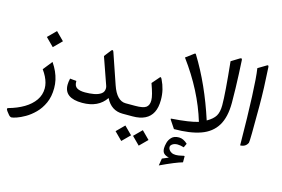

<svg xmlns="http://www.w3.org/2000/svg" viewBox="-121 -955 2284 1556"><g transform="rotate(15 1021.0 -177.5)"><path d="M228.5 -509.3 161.1 -441.9 228.5 -374.5 295.9 -441.9ZM257.8 -258.3 196.3 -180.7Q215.3 -154.3 227.8 -129.2Q240.2 -104 246.3 -80.6Q252.4 -57.1 252.4 -34.7Q252.4 20.5 221.2 65.4Q189.9 110.4 135 143.1Q80.1 175.8 7.8 195.8Q0.5 197.8 -0.2 202.4Q-1 207 2.2 212.9Q5.4 218.8 9.3 224.1L28.3 248Q33.7 254.4 40 258.3Q46.4 262.2 52.2 262.2Q63 262.2 93.8 252Q124.5 241.7 163.6 219.2Q202.6 196.8 239.7 159.9Q276.9 123 301.3 69.3Q325.7 15.6 325.7 -56.6Q325.7 -90.8 318.4 -124Q311 -157.2 296.1 -190.7Q281.2 -224.1 257.8 -258.3Z M772.5 -93.3Q818.8 0 915 0H922.9Q934.6 0 934.6 -37.6V-49.8Q934.6 -87.9 922.9 -87.9H917Q879.9 -87.9 850.6 -117.9Q821.3 -147.9 800.8 -208L713.4 -463.4Q709.5 -475.6 704.1 -476.8Q698.7 -478 691.9 -469.2L647.9 -412.6L727.1 -186.5Q729.5 -178.7 730.5 -174.8Q731.4 -170.9 731.4 -163.1Q731.4 -133.3 708.5 -116.9Q685.5 -100.6 649.9 -94.2Q614.3 -87.9 575.7 -87.9Q531.2 -87.9 507.8 -102.1Q484.4 -116.2 484.4 -152.3V-159.2L430.2 -164.6Q423.3 -134.3 423.3 -111.3Q423.3 0 575.2 0Q710 0 772.5 -93.3Z M1107.9 86.4 1043 151.4 1107.9 216.3 1172.9 151.4ZM961.4 86.4 896.5 151.4 961.4 216.3 1026.4 151.4ZM1186 -187.5Q1186 -232.4 1176.5 -272.2Q1167 -312 1147.9 -351.1Q1143.1 -361.3 1138.9 -364.5Q1134.8 -367.7 1130.9 -363.3L1076.7 -300.8Q1094.2 -252 1103 -219Q1111.8 -186 1111.8 -164.1Q1111.8 -123.5 1088.1 -105.7Q1064.5 -87.9 997.1 -87.9H917.5Q890.6 -87.9 890.6 -49.8V-37.6Q890.6 0 917.5 0H998.5Q1060.5 0 1102.3 -20.8Q1144 -41.5 1165 -83Q1186 -124.5 1186 -187.5Z M1306.6 329.1Q1369.6 299.3 1415.5 280.5Q1461.4 261.7 1489.7 253.9V204.6Q1489.7 199.7 1480 201.4Q1470.2 203.1 1465.8 204.6Q1452.1 208 1439.9 209.7Q1427.7 211.4 1417.5 211.4Q1395.5 211.4 1381.1 203.6Q1366.7 195.8 1359.4 184.6Q1352.1 173.3 1352.1 162.6Q1352.1 147.5 1368.9 136.5Q1385.7 125.5 1410.2 125.5Q1421.9 125.5 1435.3 127.9Q1448.7 130.4 1463.9 134.8L1479.5 101.1Q1461.9 84.5 1443.8 75.9Q1425.8 67.4 1407.7 67.4Q1367.2 67.4 1346.4 88.4Q1325.7 109.4 1318.6 136.7Q1311.5 164.1 1311.5 183.1Q1311.5 212.4 1326.4 226.6Q1341.3 240.7 1369.1 246.1Q1356 252 1342.8 257.8Q1329.6 263.7 1316.4 269ZM1529.3 -96.2Q1495.1 -85.4 1439.7 -77.1Q1384.3 -68.8 1307.1 -63.5Q1302.7 -63.5 1302.5 -60.5Q1302.2 -57.6 1305.7 -52.2L1349.1 12.7Q1482.9 12.7 1571.3 -18.6Q1659.7 -49.8 1703.6 -121.6Q1747.6 -193.4 1747.6 -314.5Q1747.6 -378.4 1745.8 -436.5Q1744.1 -494.6 1741.7 -551.5Q1739.3 -608.4 1735.8 -668.9Q1735.4 -679.7 1730.7 -681.9Q1726.1 -684.1 1716.3 -678.2L1649.9 -637.2Q1656.7 -570.3 1661.9 -514.6Q1667 -459 1670.4 -414.3Q1673.8 -369.6 1675.5 -335Q1677.2 -300.3 1677.2 -275.4Q1677.2 -217.8 1657.5 -184.8Q1637.7 -151.9 1587.4 -123.5Q1497.1 -403.3 1365.2 -617.2Q1363.3 -621.1 1360.1 -622.8Q1356.9 -624.5 1351.1 -620.1L1285.2 -570.8Q1370.6 -455.1 1431.6 -336.4Q1492.7 -217.8 1529.3 -96.2Z M1874 -639.2Q1879.9 -602.1 1884.3 -544.2Q1888.7 -486.3 1892.1 -406.7Q1895.5 -327.1 1897.9 -225.6Q1900.4 -124 1901.4 1.5Q1924.3 1 1940.2 -8.8Q1956.1 -18.6 1964.8 -37.6Q1967.3 -42.5 1968.5 -117.4Q1969.7 -192.4 1969.7 -347.7Q1969.7 -421.4 1966.8 -501.2Q1963.9 -581.1 1958.5 -668Q1958 -678.7 1954.6 -682.1Q1951.2 -685.5 1944.8 -681.6Z"/></g></svg>

Font: Literata
Style: Regular
Weight: 400
Designer: Latin by Veronika Burian and Jose Scaglione. Greek by Irene Vlachou. Cyrillic by Vera Evstafieva.
Foundry: TypeTogether
Version: Version 3.002